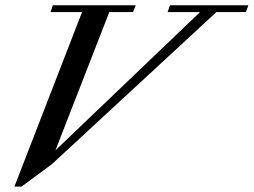

<svg xmlns="http://www.w3.org/2000/svg" viewBox="-20 -683 954 722"><path d="M34.2 18.6 288.6 -637.7H169.9L178.7 -663.1H490.2L480.5 -637.7H391.1L188.5 -117.7L732.4 -637.7H610.4L619.1 -663.1H914.1L904.8 -637.7H793.9L174.8 -65.4L61 18.6Z"/></svg>

Font: Elstob 18pt Medium
Style: Italic
Weight: 500
Italic angle: -20°
Designer: Peter S. Baker
Version: Version 1.015